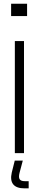

<svg xmlns="http://www.w3.org/2000/svg" viewBox="-20 -820 206 1028"><path d="M39.5 -734V-800H125V-734ZM59.5 0V-600H108.5V0ZM133.5 188.5H111.5Q68 188.5 50.8 167Q33.5 145.5 43 104L59 40H102L85 104Q78.5 128.5 85 139.2Q91.5 150 112.5 150H133.5Z"/></svg>

Font: Big Shoulders Stencil Text ExtraLight
Style: Regular
Weight: 250
Version: Version 2.001